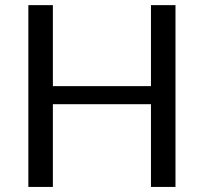

<svg xmlns="http://www.w3.org/2000/svg" viewBox="-20 -737 804 757"><path d="M671.9 -716.8Q671.9 -537.1 671.9 0Q647.5 0 575.2 0Q575.2 -81.1 575.2 -326.2Q478.5 -326.2 188.5 -326.2Q188.5 -244.1 188.5 0Q164.1 0 91.8 0Q91.8 -67.4 91.8 -268.6Q91.8 -380.9 91.8 -716.8Q116.2 -716.8 188.5 -716.8Q188.5 -636.7 188.5 -397.5Q285.2 -397.5 575.2 -397.5Q575.2 -476.6 575.2 -716.8Q599.6 -716.8 671.9 -716.8Z"/></svg>

Font: Lato
Style: Regular
Weight: 400
Designer: Lukasz Dziedzic with Adam Twardoch and Botio Nikoltchev
Version: Version 2.015; 2015-08-06; http://www.latofonts.com/